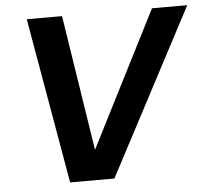

<svg xmlns="http://www.w3.org/2000/svg" viewBox="-51 -754 870 808"><g transform="rotate(-5 384.5 -350.0)"><path d="M213 0 91 -700H240L329 -129H330L620 -700H769L400 0Z"/></g></svg>

Font: DM Sans 28pt ExtraBold
Style: Italic
Weight: 800
Italic angle: -10°
Version: Version 4.004;gftools[0.9.30]